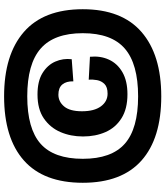

<svg xmlns="http://www.w3.org/2000/svg" viewBox="45 -782 807 937"><g transform="rotate(-90 448.5 -313.5)"><path d="M447 70Q242 70 133.5 -26.5Q25 -123 25 -313Q25 -504 134 -600.5Q243 -697 447 -697Q650 -697 761 -600.5Q872 -504 872 -313Q872 -123 761 -26.5Q650 70 447 70ZM447 -43Q605 -43 680 -108Q755 -173 755 -313Q755 -453 680 -518.5Q605 -584 447 -584Q289 -584 215.5 -519Q142 -454 142 -313Q142 -173 215.5 -108Q289 -43 447 -43ZM457 -95Q386 -95 340 -124Q294 -153 272.5 -202Q251 -251 251 -312Q251 -372 272.5 -422Q294 -472 339 -503Q384 -534 456 -534Q521 -534 560.5 -509.5Q600 -485 616.5 -447Q633 -409 628 -367L520 -359Q521 -393 505 -412.5Q489 -432 455 -432Q421 -432 397.5 -404Q374 -376 374 -317Q374 -257 398 -224.5Q422 -192 460 -192Q492 -192 507 -207Q522 -222 526 -243.5Q530 -265 528 -284L640 -278Q645 -227 626 -185.5Q607 -144 564.5 -119.5Q522 -95 457 -95Z"/></g></svg>

Font: Bricolage Grotesque 48pt Bricolage Grotesque 48pt Regular
Style: Bold
Weight: 700
Designer: Mathieu Triay
Foundry: Atelier Triay
Version: Version 1.000; ttfautohint (v1.8.4.7-5d5b);gftools[0.9.32]